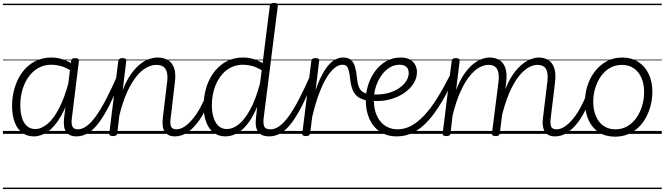

<svg xmlns="http://www.w3.org/2000/svg" viewBox="-20 -910 4518 1305"><path d="M210 17Q165 17 131.5 -7.5Q98 -32 80 -79Q62 -126 62 -191Q62 -240 73 -287.5Q84 -335 105.5 -377Q127 -419 159.5 -451Q192 -483 235 -501Q278 -519 331 -519Q369 -519 405.5 -507Q442 -495 478 -471L473 -422Q431 -451 395.5 -460.5Q360 -470 329 -470Q289 -470 256 -455.5Q223 -441 197.5 -415Q172 -389 154 -354Q136 -319 127 -278.5Q118 -238 118 -194Q118 -149 128.5 -112.5Q139 -76 162 -54.5Q185 -33 220 -33Q261 -33 303 -68Q345 -103 382.5 -175.5Q420 -248 449 -360L468 -308Q436 -193 394.5 -121Q353 -49 306 -16Q259 17 210 17ZM499 17Q475 17 457 9Q439 1 428.5 -15Q418 -31 415 -55Q412 -79 416 -111L463 -495Q465 -506 471.5 -510.5Q478 -515 491 -515Q506 -515 512 -509.5Q518 -504 516 -493L469 -112Q463 -70 472 -50.5Q481 -31 509 -31Q518 -31 522.5 -23.5Q527 -16 526 -7Q525 2 518.5 9.5Q512 17 499 17ZM0 365H622V375H0ZM0 -20H622V0H0ZM0 -505H622V-500H0ZM0 -885H622V-875H0Z M499 17Q489 17 483.5 9.5Q478 2 479 -7Q480 -16 487.5 -23.5Q495 -31 509 -31Q538 -31 568 -52.5Q598 -74 630.5 -118.5Q663 -163 700 -233.5Q737 -304 780 -402Q785 -412 793.5 -412Q802 -412 808.5 -405.5Q815 -399 811 -389Q768 -284 730 -207.5Q692 -131 656 -81.5Q620 -32 581.5 -7.5Q543 17 499 17ZM623 365V375ZM623 -20V0ZM623 -505V-500ZM623 -885V-875Z M1171 17Q1145 17 1127.5 9Q1110 1 1099.5 -15Q1089 -31 1086 -55.5Q1083 -80 1087 -112L1115 -344Q1121 -385 1115.5 -413Q1110 -441 1092.5 -455Q1075 -469 1042 -469Q1011 -469 976.5 -451Q942 -433 908.5 -392Q875 -351 844.5 -285Q814 -219 791 -124L777 -4Q776 6 769 10.5Q762 15 748 15Q735 15 728 10.5Q721 6 723 -5L784 -496Q786 -506 792.5 -510.5Q799 -515 812 -515Q827 -515 833.5 -510Q840 -505 838 -494L814 -297Q838 -360 868 -403Q898 -446 929.5 -471.5Q961 -497 992 -508Q1023 -519 1051 -519Q1091 -519 1120.5 -502Q1150 -485 1163.5 -447Q1177 -409 1168 -346L1141 -114Q1134 -71 1142 -51Q1150 -31 1180 -31Q1190 -31 1194.5 -23.5Q1199 -16 1198 -7Q1197 2 1190 9.5Q1183 17 1171 17ZM622 365H1293V375H622ZM622 -20H1293V0H622ZM622 -505H1293V-500H622ZM622 -885H1293V-875H622Z M1169 17Q1159 17 1153.5 9.5Q1148 2 1149 -7Q1150 -16 1157.5 -23.5Q1165 -31 1179 -31Q1206 -31 1234 -49.5Q1262 -68 1289.5 -101Q1317 -134 1341 -178Q1365 -222 1385 -274Q1389 -284 1397 -285Q1405 -286 1412 -280.5Q1419 -275 1416 -265Q1398 -208 1372.5 -157Q1347 -106 1315 -67Q1283 -28 1246.5 -5.5Q1210 17 1169 17ZM1293 365V375ZM1293 -20V0ZM1293 -505V-500ZM1293 -885V-875Z M1512 17Q1467 17 1433.5 -7.5Q1400 -32 1382 -79Q1364 -126 1364 -191Q1364 -240 1375 -288Q1386 -336 1408 -377.5Q1430 -419 1462.5 -451Q1495 -483 1537.5 -501Q1580 -519 1633 -519Q1667 -519 1700 -509.5Q1733 -500 1765 -481L1814 -871Q1816 -881 1822.5 -885.5Q1829 -890 1843 -890Q1858 -890 1863.5 -884.5Q1869 -879 1868 -868L1773 -115Q1767 -72 1775.5 -51.5Q1784 -31 1819 -31Q1827 -31 1831 -23.5Q1835 -16 1834 -7Q1833 2 1827 9.5Q1821 17 1810 17Q1784 17 1766 10Q1748 3 1736.5 -11.5Q1725 -26 1720.5 -47.5Q1716 -69 1719 -99L1728 -185Q1698 -112 1662.5 -67.5Q1627 -23 1589 -3Q1551 17 1512 17ZM1523 -33Q1563 -33 1603 -65Q1643 -97 1680.5 -165.5Q1718 -234 1747 -342L1759 -432Q1722 -455 1690.5 -462.5Q1659 -470 1632 -470Q1592 -470 1558.5 -455.5Q1525 -441 1499.5 -415Q1474 -389 1456 -354Q1438 -319 1429 -278.5Q1420 -238 1420 -194Q1420 -149 1431 -112.5Q1442 -76 1464.5 -54.5Q1487 -33 1523 -33ZM1293 365H1934V375H1293ZM1293 -20H1934V0H1293ZM1293 -505H1934V-500H1293ZM1293 -885H1934V-875H1293Z M1810 17Q1800 17 1794.5 9.5Q1789 2 1790 -7Q1791 -16 1798.5 -23.5Q1806 -31 1820 -31Q1849 -31 1879 -52.5Q1909 -74 1941.5 -118.5Q1974 -163 2011 -233.5Q2048 -304 2091 -402Q2096 -412 2104.5 -412Q2113 -412 2119.5 -405.5Q2126 -399 2122 -389Q2079 -284 2041 -207.5Q2003 -131 1967 -81.5Q1931 -32 1892.5 -7.5Q1854 17 1810 17ZM1934 365V375ZM1934 -20V0ZM1934 -505V-500ZM1934 -885V-875Z M2059 15Q2046 15 2039.5 10.5Q2033 6 2035 -5L2096 -496Q2098 -506 2104.5 -510.5Q2111 -515 2124 -515Q2139 -515 2145 -510Q2151 -505 2149 -494L2125 -297Q2148 -363 2171.5 -406Q2195 -449 2219 -474Q2243 -499 2266.5 -509Q2290 -519 2312 -519Q2323 -519 2328 -511.5Q2333 -504 2332 -494Q2331 -484 2324.5 -477Q2318 -470 2307 -470Q2282 -470 2255 -449Q2228 -428 2201 -384.5Q2174 -341 2149 -274.5Q2124 -208 2102 -116L2088 -4Q2086 6 2079.5 10.5Q2073 15 2059 15ZM1934 365H2338V375H1934ZM1934 -20H2338V0H1934ZM1934 -505H2338V-500H1934ZM1934 -885H2338V-875H1934Z M2482 -226Q2442 -232 2416.5 -249Q2391 -266 2378 -296.5Q2365 -327 2360 -373Q2354 -426 2344.5 -448Q2335 -470 2307 -470Q2296 -470 2291 -477Q2286 -484 2286.5 -494Q2287 -504 2293.5 -511.5Q2300 -519 2312 -519Q2348 -519 2366.5 -502Q2385 -485 2393.5 -454Q2402 -423 2406 -381Q2410 -342 2419 -319.5Q2428 -297 2444.5 -286Q2461 -275 2487 -270Q2498 -268 2502.5 -260.5Q2507 -253 2505.5 -245Q2504 -237 2497.5 -231Q2491 -225 2482 -226ZM2338 365H2401V375H2338ZM2338 -20H2401V0H2338ZM2338 -505H2401V-500H2338ZM2338 -885H2401V-875H2338Z M2503 -270Q2559 -264 2605.5 -274.5Q2652 -285 2686 -306.5Q2720 -328 2739 -356Q2758 -384 2758 -413Q2758 -442 2741.5 -456Q2725 -470 2695 -470Q2659 -470 2627 -450Q2595 -430 2571.5 -396Q2548 -362 2534.5 -320Q2521 -278 2521 -234Q2521 -181 2534 -143Q2547 -105 2569.5 -80Q2592 -55 2621 -43Q2650 -31 2681 -31Q2691 -31 2695.5 -23.5Q2700 -16 2699.5 -7Q2699 2 2693.5 9.5Q2688 17 2678 17Q2611 17 2563.5 -14.5Q2516 -46 2491 -101.5Q2466 -157 2466 -230Q2466 -280 2482 -331.5Q2498 -383 2529 -425.5Q2560 -468 2604 -493.5Q2648 -519 2703 -519Q2742 -519 2766.5 -505Q2791 -491 2802.5 -468.5Q2814 -446 2814 -419Q2814 -380 2791 -343Q2768 -306 2726.5 -277.5Q2685 -249 2629 -234Q2573 -219 2505 -225ZM2400 365H2888V375H2400ZM2400 -20H2888V0H2400ZM2400 -505H2888V-500H2400ZM2400 -885H2888V-875H2400Z M2677 17Q2668 17 2663.5 10Q2659 3 2659.5 -7Q2660 -17 2665.5 -24Q2671 -31 2681 -31Q2729 -31 2773 -54Q2817 -77 2860.5 -122.5Q2904 -168 2948 -237.5Q2992 -307 3040 -401Q3044 -410 3053 -408.5Q3062 -407 3068.5 -400.5Q3075 -394 3070 -385Q3026 -290 2981.5 -215.5Q2937 -141 2890 -89Q2843 -37 2790.5 -10Q2738 17 2677 17ZM2888 365V375ZM2888 -20V0ZM2888 -505V-500ZM2888 -885V-875Z M3752 17Q3728 17 3710.5 9Q3693 1 3683 -15Q3673 -31 3669.5 -55.5Q3666 -80 3671 -112L3699 -344Q3705 -385 3700.5 -413Q3696 -441 3679.5 -455Q3663 -469 3632 -469Q3602 -469 3568.5 -449Q3535 -429 3502 -386Q3469 -343 3439.5 -273.5Q3410 -204 3387 -105H3364Q3381 -219 3412 -298Q3443 -377 3483 -426Q3523 -475 3564.5 -497Q3606 -519 3641 -519Q3680 -519 3707.5 -501.5Q3735 -484 3747.5 -446Q3760 -408 3752 -346L3724 -114Q3718 -71 3725.5 -51Q3733 -31 3762 -31Q3771 -31 3775.5 -23.5Q3780 -16 3779 -7Q3778 2 3771.5 9.5Q3765 17 3752 17ZM3014 15Q3001 15 2994 10.5Q2987 6 2989 -5L3050 -496Q3052 -506 3058 -510.5Q3064 -515 3077 -515Q3093 -515 3099 -510Q3105 -505 3104 -494L3080 -298Q3104 -361 3133 -403.5Q3162 -446 3192.5 -471.5Q3223 -497 3252.5 -508Q3282 -519 3308 -519Q3347 -519 3375 -501.5Q3403 -484 3415.5 -446Q3428 -408 3420 -346L3377 -4Q3376 6 3369.5 10.5Q3363 15 3349 15Q3336 15 3329 10.5Q3322 6 3324 -5L3367 -344Q3373 -385 3368 -413Q3363 -441 3346.5 -455Q3330 -469 3299 -469Q3269 -469 3236 -450.5Q3203 -432 3170.5 -391Q3138 -350 3108.5 -284.5Q3079 -219 3056 -124L3042 -4Q3041 6 3034.5 10.5Q3028 15 3014 15ZM2888 365H3877V375H2888ZM2888 -20H3877V0H2888ZM2888 -505H3877V-500H2888ZM2888 -885H3877V-875H2888Z M3753 17Q3743 17 3737.5 9.5Q3732 2 3733 -7Q3734 -16 3741.5 -23.5Q3749 -31 3763 -31Q3790 -31 3818 -49.5Q3846 -68 3873.5 -101Q3901 -134 3925 -178Q3949 -222 3969 -274Q3973 -284 3981 -285Q3989 -286 3996 -280.5Q4003 -275 4000 -265Q3982 -208 3956.5 -157Q3931 -106 3899 -67Q3867 -28 3830.5 -5.5Q3794 17 3753 17ZM3877 365V375ZM3877 -20V0ZM3877 -505V-500ZM3877 -885V-875Z M4160 19Q4097 19 4051 -10.5Q4005 -40 3980.5 -93.5Q3956 -147 3956 -218Q3956 -276 3973.5 -329.5Q3991 -383 4024.5 -426Q4058 -469 4104.5 -494Q4151 -519 4211 -519Q4272 -519 4318 -489.5Q4364 -460 4389 -407.5Q4414 -355 4414 -286Q4414 -240 4403 -196Q4392 -152 4371.5 -113Q4351 -74 4320 -44.5Q4289 -15 4249 2Q4209 19 4160 19ZM4162 -31Q4209 -31 4245 -52.5Q4281 -74 4306 -110Q4331 -146 4344.5 -191Q4358 -236 4358 -283Q4358 -339 4340 -380.5Q4322 -422 4288.5 -445.5Q4255 -469 4208 -469Q4162 -469 4125.5 -448Q4089 -427 4064 -391Q4039 -355 4025.5 -310.5Q4012 -266 4012 -219Q4012 -164 4030 -121Q4048 -78 4082 -54.5Q4116 -31 4162 -31ZM3877 365H4478V375H3877ZM3877 -20H4478V0H3877ZM3877 -505H4478V-500H3877ZM3877 -885H4478V-875H3877Z"/></svg>

Font: Playwrite GB S Guides
Style: Italic
Weight: 400
Italic angle: -7.01216°
Designer: Veronika Burian, José Scaglione
Foundry: TypeTogether
Version: Version 1.002